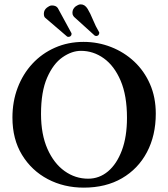

<svg xmlns="http://www.w3.org/2000/svg" viewBox="-20 -850 770 880"><path d="M694 -329Q694 -229 653.5 -152.5Q613 -76 539 -33Q465 10 364 10Q273 10 199 -29Q125 -68 81 -140Q37 -212 37 -311Q37 -385 61 -448Q85 -511 128.5 -558Q172 -605 232 -631.5Q292 -658 363 -658Q429 -658 489 -634.5Q549 -611 595 -568Q641 -525 667.5 -464.5Q694 -404 694 -329ZM351 -617Q309 -617 266.5 -587.5Q224 -558 196 -494Q168 -430 168 -328Q168 -234 197.5 -167.5Q227 -101 276 -66Q325 -31 384 -31Q435 -31 475 -64.5Q515 -98 538.5 -160.5Q562 -223 562 -310Q562 -412 533 -480Q504 -548 456 -582.5Q408 -617 351 -617ZM327 -821Q332 -824 337.5 -827Q343 -830 350 -830Q369 -830 381.5 -809.5Q394 -789 406 -759.5Q418 -730 434 -703Q435 -702 435 -699Q435 -693 430 -688Q428 -687 426 -686Q424 -685 422 -685Q418 -685 414 -687L319 -773Q318 -775 315 -779Q312 -783 312 -792Q312 -809 327 -821ZM195 -815Q199 -818 205 -821.5Q211 -825 218 -825Q237 -825 245 -813L307 -699Q308 -698 308 -694Q308 -688 303 -684Q302 -683 299.5 -682Q297 -681 294 -681Q289 -681 287 -683L189 -767Q181 -772 181 -787Q181 -804 195 -815Z"/></svg>

Font: Libertinus Serif SemiBold
Style: Regular
Weight: 600
Designer: Philipp H. Poll, Khaled Hosny
Foundry: Caleb Maclennan
Version: Version 7.051;RELEASE